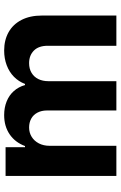

<svg xmlns="http://www.w3.org/2000/svg" viewBox="151 -728 577 919"><g transform="rotate(-90 439.5 -268.5)"><path d="M56.9 -530.3H194.3V-437.3H200Q217.6 -484.7 256.2 -510.9Q294.7 -537.1 348.2 -537.1Q384 -537.1 413.5 -525.2Q443.1 -513.3 463.1 -490.8Q483.1 -468.3 492 -437.3H497.3Q508.7 -467.8 531.7 -490.4Q554.6 -512.9 587 -525Q619.3 -537.1 657 -537.1Q706.9 -537.1 744.7 -516Q782.5 -494.9 803.6 -454.1Q824.6 -413.3 824.6 -356.2V0H679.9V-328.6Q679.9 -372.1 656.8 -394.9Q633.7 -417.7 596.8 -417.7Q570 -417.7 550.6 -406.1Q531.1 -394.6 520.7 -373.8Q510.4 -352.9 510.4 -324.8V0H370.2V-332.5Q370.2 -357.9 360 -377.5Q349.9 -397.1 331.4 -407.4Q312.9 -417.7 288.7 -417.7Q264.1 -417.7 244.3 -405.5Q224.4 -393.3 212.7 -371Q201.1 -348.7 201.1 -318.9V0H56.9Z"/></g></svg>

Font: Pretendard Std Variable
Style: Regular
Weight: 400
Designer: Base glyphs from Inter by Rasmus Andersson; Hangeul glyphs from Noto Sans CJK(Source Han Sans) by Jang Soo-young and Kan
Foundry: Kil Hyung-jin
Version: Version 1.309;Glyphs 3.2 (3225)